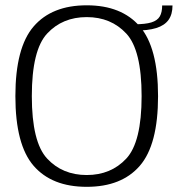

<svg xmlns="http://www.w3.org/2000/svg" viewBox="-20 -700 670 724"><path d="M307 4.5Q438.5 4.5 507.2 -74.8Q576 -154 576 -337.5Q576 -520.5 507.2 -600.2Q438.5 -680 307 -680Q175.5 -680 106.8 -600.2Q38 -520.5 38 -337.5Q38 -154 106.8 -74.8Q175.5 4.5 307 4.5ZM307 -40Q215.5 -40 157.8 -102Q100 -164 100 -337.5Q100 -511.5 157.8 -573.5Q215.5 -635.5 307 -635.5Q398.5 -635.5 456.2 -573.5Q514 -511.5 514 -337.5Q514 -164 456.2 -102Q398.5 -40 307 -40ZM487 -608.5V-584.5Q537.5 -584.5 569 -594.2Q600.5 -604 615.5 -625Q630.5 -646 630.5 -679.5H591.5Q591.5 -653.5 582.5 -638Q573.5 -622.5 550.8 -615.5Q528 -608.5 487 -608.5Z"/></svg>

Font: Anybody UltraCondensed Thin Light
Style: Regular
Weight: 300
Version: Version 1.111